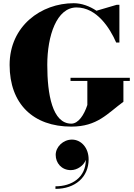

<svg xmlns="http://www.w3.org/2000/svg" viewBox="-20 -780 839 1198"><path d="M420 -294.5V-275H525V-125C505 -63 469 -8.5 425 -8.5C306 -8.5 275 -193 275 -375C275 -557 333.5 -733.5 457.5 -733.5C583 -733.5 665 -606.5 705 -514.5H725V-750H708L582 -713C538.5 -742 489 -760 440 -760C237 -760 40 -618 40 -375C40 -132 187 10 425 10C588 10 650 -72 750 -145V-275H790V-294.5ZM327.5 186.5C327.5 236.5 363.5 281.5 422 281.5C462.5 281.5 503 252.5 515.5 217.5C515 327.5 428.5 382.5 326 382.5V398.5C450 398.5 533 324.5 533 214.5C533 140 484.5 91 429 91C374.5 91 327.5 136 327.5 186.5Z"/></svg>

Font: Bodoni* 11pt Fatface
Style: Regular
Weight: 900
Version: Version 2.3